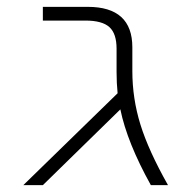

<svg xmlns="http://www.w3.org/2000/svg" viewBox="-20 -540 553 560"><path d="M366 -333Q366 -253 389.5 -177Q413 -101 470 0H420Q351 -124 331 -221L105 0H48L323 -268Q320 -298 320 -330V-398Q320 -442 299 -461Q278 -480 229 -480H105V-520H236Q366 -520 366 -402Z"/></svg>

Font: M PLUS 1p Light
Style: Regular
Weight: 300
Version: Version 1.061